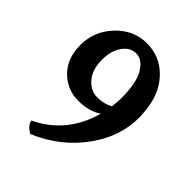

<svg xmlns="http://www.w3.org/2000/svg" viewBox="-193 -799 873 873"><g transform="rotate(45 243.5 -362.5)"><path d="M328 -381Q332 -414 332 -438Q332 -536 303.5 -582.5Q275 -629 236 -629Q197 -629 171.5 -592Q146 -555 146 -500Q146 -435 177.5 -398.5Q209 -362 252 -362Q295 -362 328 -381ZM452 -431Q452 -312 378 -207Q294 -87 154 -29Q117 -51 115 -76Q268 -149 316 -321Q270 -290 201.5 -290Q133 -290 84 -336Q29 -388 29 -476.5Q29 -565 91 -630.5Q153 -696 238.5 -696Q324 -696 383.5 -633Q443 -570 450 -465Q452 -448 452 -431Z"/></g></svg>

Font: Halant SemiBold
Style: Regular
Weight: 600
Designer: Hitesh Malaviya (Devanagari), Satya Rajpurohit (Latin)
Foundry: Indian Type Foundry
Version: Version 1.101;PS 1.0;hotconv 1.0.78;makeotf.lib2.5.61930; tt